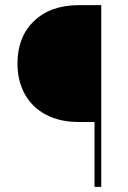

<svg xmlns="http://www.w3.org/2000/svg" viewBox="-20 -731 502 751"><path d="M376 0C376 0 376 -710.9 376 -710.9C376 -710.9 289.6 -710.9 289.6 -710.9C289.6 -710.9 289.6 -710.9 289.6 -710.9C215.3 -710.9 156.7 -690.4 113.3 -648.9C69.8 -607.4 48.3 -551.8 48.3 -482.4C48.3 -482.4 48.3 -482.4 48.3 -482.4C48.3 -437 58.1 -397.5 77.1 -362.8C96.2 -328.1 124 -301.3 160.2 -282.2C196.3 -263.2 238.8 -253.9 287.6 -253.9C287.6 -253.9 349.6 -253.9 349.6 -253.9C349.6 -253.9 349.6 0 349.6 0C349.6 0 376 0 376 0Z"/></svg>

Font: WOX
Style: Regular
Weight: 500
Designer: Google
Foundry: ""
Version: ""